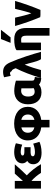

<svg xmlns="http://www.w3.org/2000/svg" viewBox="1508 -2392 1089 4146"><g transform="rotate(-90 2053.0 -318.5)"><path d="M219 21H54V-544H219V-368C274 -427 343 -503 377 -544H578C519 -474 401 -344 340 -285C422 -210 523 -83 581 21H393C347 -53 282 -132 219 -185Z M844 -109C916 -109 992 -133 1024 -147L1064 -12C1028 7 939 34 831 34C711 34 580 -5 580 -148C580 -204 604 -247 652 -276C624 -298 604 -329 600 -367C598 -383 599 -399 602 -415C620 -509 712 -557 846 -557C917 -557 998 -536 1033 -520L1003 -384C963 -401 919 -412 872 -415C859 -416 847 -417 836 -416C798 -413 768 -403 768 -377C768 -335 836 -337 867 -337H948V-203H864C823 -203 752 -204 752 -155C752 -123 784 -109 844 -109Z M1457 -558C1684 -558 1820 -437 1820 -263C1820 -107 1716 4 1538 27V206H1376V27C1198 5 1094 -108 1094 -263C1094 -437 1230 -558 1457 -558ZM1654 -263C1654 -334 1614 -388 1538 -403V-121C1615 -137 1654 -190 1654 -263ZM1260 -263C1260 -189 1297 -138 1376 -122V-402C1300 -387 1260 -334 1260 -263Z M2301 -22C2268 5 2222 32 2131 32C1965 32 1874 -83 1874 -261C1874 -439 1984 -556 2162 -556C2240 -556 2329 -537 2384 -520V-176C2384 -125 2406 -117 2465 -111L2443 26C2382 25 2331 9 2301 -22ZM2219 -191V-402C2211 -404 2187 -407 2165 -407C2088 -407 2042 -351 2042 -258C2042 -171 2074 -115 2145 -115C2179 -115 2207 -126 2223 -136C2221 -152 2219 -171 2219 -191Z M2731 -330C2681 -212 2638 -74 2614 21H2444C2500 -178 2578 -380 2653 -525C2633 -576 2620 -607 2590 -613C2572 -643 2562 -649 2534 -647C2520 -645 2504 -639 2487 -633L2458 -776C2488 -786 2529 -797 2574 -797C2675 -797 2731 -749 2777 -649C2873 -435 2960 -151 3007 21H2848C2796 -51 2768 -227 2731 -330Z M3042 21V-505C3076 -540 3170 -556 3279 -556C3467 -556 3522 -450 3522 -295V206H3357V-276C3357 -372 3337 -407 3270 -407C3237 -407 3224 -406 3207 -402V21ZM3320 -635H3201L3283 -843H3483Z M3839 -187C3857 -223 3910 -423 3936 -538H4106C4047 -335 3978 -147 3912 10H3801C3789 8 3768 6 3756 5C3691 -149 3623 -335 3565 -538H3745C3771 -421 3810 -258 3839 -187Z"/></g></svg>

Font: Repo ExtraBold
Style: Bold
Weight: 700
Designer: Stefan Peev
Foundry: Context Ltd
Version: Version 1.502